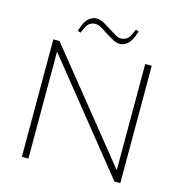

<svg xmlns="http://www.w3.org/2000/svg" viewBox="-125 -994 1047 1106"><g transform="rotate(15 398.5 -440.5)"><path d="M105 0V-700H142L651 -69H653V-700H692V0H657L146 -635H144V0ZM246 -778 228 -784 240 -817Q252 -849 272.5 -865Q293 -881 315 -881Q337 -881 359 -869Q381 -857 407 -840Q427 -827 445 -816.5Q463 -806 479 -806Q496 -806 511 -814.5Q526 -823 536 -846L550 -877L568 -871L556 -838Q544 -806 523.5 -790Q503 -774 481 -774Q459 -774 437 -786.5Q415 -799 389 -815Q369 -829 351 -839Q333 -849 317 -849Q300 -849 285.5 -840.5Q271 -832 260 -809Z"/></g></svg>

Font: REM Thin
Style: Regular
Weight: 250
Designer: Octavio Pardo
Foundry: Ashler Design
Version: Version 1.005;gftools[0.9.28]